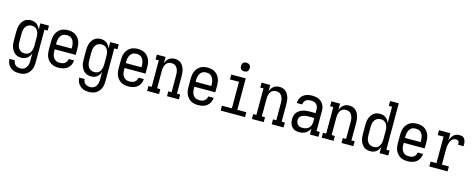

<svg xmlns="http://www.w3.org/2000/svg" viewBox="-38 -1584 6575 2657"><g transform="rotate(15 3250.0 -256.0)"><path d="M247 223Q224 223 202 219.5Q180 216 159.5 207Q139 198 121.5 183Q104 168 92 149.5Q80 131 74 109Q68 87 67 65H145Q145 84 153 101.5Q161 119 175.5 131Q190 143 209 148Q228 153 247 153Q263 153 279 148.5Q295 144 308 134Q321 124 330 110Q339 96 344.5 80Q350 64 351.5 47.5Q353 31 353 15V-91Q346 -69 333.5 -50.5Q321 -32 303 -18Q285 -4 263 2Q241 8 219 8Q194 8 170 1Q146 -6 127 -21.5Q108 -37 94.5 -58.5Q81 -80 73.5 -103Q66 -126 63.5 -150.5Q61 -175 61 -200V-320Q61 -345 63.5 -369.5Q66 -394 73.5 -417Q81 -440 94.5 -461.5Q108 -483 127 -498.5Q146 -514 170 -521Q194 -528 219 -528Q241 -528 263 -522Q285 -516 303 -502Q321 -488 333.5 -469.5Q346 -451 354 -429V-520H477V-450H431V15Q431 41 427.5 67.5Q424 94 414 118Q404 142 387 163Q370 184 347.5 198Q325 212 299 217.5Q273 223 247 223ZM249 -62Q265 -62 281 -66.5Q297 -71 310 -81.5Q323 -92 331.5 -106Q340 -120 345 -135.5Q350 -151 352 -167.5Q354 -184 354 -200V-320Q354 -336 352 -352.5Q350 -369 345 -384.5Q340 -400 331.5 -414Q323 -428 310 -438.5Q297 -449 281 -453.5Q265 -458 249 -458Q232 -458 216 -453.5Q200 -449 186.5 -439Q173 -429 163.5 -415Q154 -401 148.5 -385.5Q143 -370 141 -353.5Q139 -337 139 -320V-200Q139 -183 141 -166.5Q143 -150 148.5 -134.5Q154 -119 163.5 -105Q173 -91 186.5 -81Q200 -71 216 -66.5Q232 -62 249 -62Z M752 8Q725 8 698.5 2.5Q672 -3 649 -16.5Q626 -30 608 -50.5Q590 -71 579.5 -95.5Q569 -120 565 -146.5Q561 -173 561 -200V-320Q561 -347 565 -373.5Q569 -400 579.5 -424.5Q590 -449 607.5 -469.5Q625 -490 647.5 -503.5Q670 -517 696.5 -522.5Q723 -528 750 -528Q777 -528 803.5 -522.5Q830 -517 852.5 -503.5Q875 -490 892.5 -469.5Q910 -449 920.5 -424.5Q931 -400 935 -373.5Q939 -347 939 -320V-225H639V-200Q639 -183 641 -166Q643 -149 648.5 -133.5Q654 -118 664 -104Q674 -90 688 -80Q702 -70 718.5 -66Q735 -62 752 -62Q771 -62 789.5 -66Q808 -70 823.5 -81Q839 -92 848.5 -109Q858 -126 860 -145H937Q935 -111 920 -80Q905 -49 878.5 -28.5Q852 -8 818.5 0Q785 8 752 8ZM862 -295V-320Q862 -337 859.5 -353.5Q857 -370 851.5 -386Q846 -402 836.5 -416Q827 -430 813.5 -440Q800 -450 783.5 -454Q767 -458 750 -458Q733 -458 716.5 -454Q700 -450 686.5 -440Q673 -430 663.5 -416Q654 -402 648.5 -386Q643 -370 640.5 -353.5Q638 -337 638 -320V-295Z M1247 223Q1224 223 1202 219.5Q1180 216 1159.5 207Q1139 198 1121.5 183Q1104 168 1092 149.5Q1080 131 1074 109Q1068 87 1067 65H1145Q1145 84 1153 101.5Q1161 119 1175.5 131Q1190 143 1209 148Q1228 153 1247 153Q1263 153 1279 148.5Q1295 144 1308 134Q1321 124 1330 110Q1339 96 1344.5 80Q1350 64 1351.5 47.5Q1353 31 1353 15V-91Q1346 -69 1333.5 -50.5Q1321 -32 1303 -18Q1285 -4 1263 2Q1241 8 1219 8Q1194 8 1170 1Q1146 -6 1127 -21.5Q1108 -37 1094.5 -58.5Q1081 -80 1073.5 -103Q1066 -126 1063.5 -150.5Q1061 -175 1061 -200V-320Q1061 -345 1063.5 -369.5Q1066 -394 1073.5 -417Q1081 -440 1094.5 -461.5Q1108 -483 1127 -498.5Q1146 -514 1170 -521Q1194 -528 1219 -528Q1241 -528 1263 -522Q1285 -516 1303 -502Q1321 -488 1333.5 -469.5Q1346 -451 1354 -429V-520H1477V-450H1431V15Q1431 41 1427.5 67.5Q1424 94 1414 118Q1404 142 1387 163Q1370 184 1347.5 198Q1325 212 1299 217.5Q1273 223 1247 223ZM1249 -62Q1265 -62 1281 -66.5Q1297 -71 1310 -81.5Q1323 -92 1331.5 -106Q1340 -120 1345 -135.5Q1350 -151 1352 -167.5Q1354 -184 1354 -200V-320Q1354 -336 1352 -352.5Q1350 -369 1345 -384.5Q1340 -400 1331.5 -414Q1323 -428 1310 -438.5Q1297 -449 1281 -453.5Q1265 -458 1249 -458Q1232 -458 1216 -453.5Q1200 -449 1186.5 -439Q1173 -429 1163.5 -415Q1154 -401 1148.5 -385.5Q1143 -370 1141 -353.5Q1139 -337 1139 -320V-200Q1139 -183 1141 -166.5Q1143 -150 1148.5 -134.5Q1154 -119 1163.5 -105Q1173 -91 1186.5 -81Q1200 -71 1216 -66.5Q1232 -62 1249 -62Z M1752 8Q1725 8 1698.5 2.5Q1672 -3 1649 -16.5Q1626 -30 1608 -50.5Q1590 -71 1579.5 -95.5Q1569 -120 1565 -146.5Q1561 -173 1561 -200V-320Q1561 -347 1565 -373.5Q1569 -400 1579.5 -424.5Q1590 -449 1607.5 -469.5Q1625 -490 1647.5 -503.5Q1670 -517 1696.5 -522.5Q1723 -528 1750 -528Q1777 -528 1803.5 -522.5Q1830 -517 1852.5 -503.5Q1875 -490 1892.5 -469.5Q1910 -449 1920.5 -424.5Q1931 -400 1935 -373.5Q1939 -347 1939 -320V-225H1639V-200Q1639 -183 1641 -166Q1643 -149 1648.5 -133.5Q1654 -118 1664 -104Q1674 -90 1688 -80Q1702 -70 1718.5 -66Q1735 -62 1752 -62Q1771 -62 1789.5 -66Q1808 -70 1823.5 -81Q1839 -92 1848.5 -109Q1858 -126 1860 -145H1937Q1935 -111 1920 -80Q1905 -49 1878.5 -28.5Q1852 -8 1818.5 0Q1785 8 1752 8ZM1862 -295V-320Q1862 -337 1859.5 -353.5Q1857 -370 1851.5 -386Q1846 -402 1836.5 -416Q1827 -430 1813.5 -440Q1800 -450 1783.5 -454Q1767 -458 1750 -458Q1733 -458 1716.5 -454Q1700 -450 1686.5 -440Q1673 -430 1663.5 -416Q1654 -402 1648.5 -386Q1643 -370 1640.5 -353.5Q1638 -337 1638 -320V-295Z M2023 0V-70H2069V-450H2023V-520H2147V-429Q2154 -450 2166.5 -469Q2179 -488 2196.5 -502Q2214 -516 2236 -522Q2258 -528 2281 -528Q2305 -528 2328.5 -520.5Q2352 -513 2370 -497Q2388 -481 2400 -460Q2412 -439 2419 -415.5Q2426 -392 2428.5 -368Q2431 -344 2431 -320V-70H2477V0H2307V-70H2354V-320Q2354 -336 2352 -352.5Q2350 -369 2345 -384.5Q2340 -400 2331.5 -414Q2323 -428 2310.5 -438.5Q2298 -449 2282 -453.5Q2266 -458 2250 -458Q2234 -458 2218 -453.5Q2202 -449 2189.5 -438.5Q2177 -428 2168.5 -414Q2160 -400 2155 -384.5Q2150 -369 2148.5 -352.5Q2147 -336 2147 -320V-70H2193V0Z M2752 8Q2725 8 2698.5 2.5Q2672 -3 2649 -16.5Q2626 -30 2608 -50.5Q2590 -71 2579.5 -95.5Q2569 -120 2565 -146.5Q2561 -173 2561 -200V-320Q2561 -347 2565 -373.5Q2569 -400 2579.5 -424.5Q2590 -449 2607.5 -469.5Q2625 -490 2647.5 -503.5Q2670 -517 2696.5 -522.5Q2723 -528 2750 -528Q2777 -528 2803.5 -522.5Q2830 -517 2852.5 -503.5Q2875 -490 2892.5 -469.5Q2910 -449 2920.5 -424.5Q2931 -400 2935 -373.5Q2939 -347 2939 -320V-225H2639V-200Q2639 -183 2641 -166Q2643 -149 2648.5 -133.5Q2654 -118 2664 -104Q2674 -90 2688 -80Q2702 -70 2718.5 -66Q2735 -62 2752 -62Q2771 -62 2789.5 -66Q2808 -70 2823.5 -81Q2839 -92 2848.5 -109Q2858 -126 2860 -145H2937Q2935 -111 2920 -80Q2905 -49 2878.5 -28.5Q2852 -8 2818.5 0Q2785 8 2752 8ZM2862 -295V-320Q2862 -337 2859.5 -353.5Q2857 -370 2851.5 -386Q2846 -402 2836.5 -416Q2827 -430 2813.5 -440Q2800 -450 2783.5 -454Q2767 -458 2750 -458Q2733 -458 2716.5 -454Q2700 -450 2686.5 -440Q2673 -430 2663.5 -416Q2654 -402 2648.5 -386Q2643 -370 2640.5 -353.5Q2638 -337 2638 -320V-295Z M3075 0V-70H3218V-450H3089V-520H3296V-70H3425V0ZM3250 -608Q3237 -608 3225 -611.5Q3213 -615 3204 -624Q3195 -633 3191.5 -645Q3188 -657 3188 -670Q3188 -683 3191.5 -695Q3195 -707 3204 -716Q3213 -725 3225 -729Q3237 -733 3250 -733Q3263 -733 3275 -729Q3287 -725 3296 -716Q3305 -707 3309 -695Q3313 -683 3313 -670Q3313 -657 3309 -645Q3305 -633 3296 -624Q3287 -615 3275 -611.5Q3263 -608 3250 -608Z M3523 0V-70H3569V-450H3523V-520H3647V-429Q3654 -450 3666.5 -469Q3679 -488 3696.5 -502Q3714 -516 3736 -522Q3758 -528 3781 -528Q3805 -528 3828.5 -520.5Q3852 -513 3870 -497Q3888 -481 3900 -460Q3912 -439 3919 -415.5Q3926 -392 3928.5 -368Q3931 -344 3931 -320V-70H3977V0H3807V-70H3854V-320Q3854 -336 3852 -352.5Q3850 -369 3845 -384.5Q3840 -400 3831.5 -414Q3823 -428 3810.5 -438.5Q3798 -449 3782 -453.5Q3766 -458 3750 -458Q3734 -458 3718 -453.5Q3702 -449 3689.5 -438.5Q3677 -428 3668.5 -414Q3660 -400 3655 -384.5Q3650 -369 3648.5 -352.5Q3647 -336 3647 -320V-70H3693V0Z M4201 8Q4182 8 4162.5 4.5Q4143 1 4126 -8.5Q4109 -18 4096 -33Q4083 -48 4075 -65.5Q4067 -83 4064 -102.5Q4061 -122 4061 -141Q4061 -166 4067 -191Q4073 -216 4088 -236Q4103 -256 4124.5 -270Q4146 -284 4169.5 -292Q4193 -300 4218 -303Q4243 -306 4268 -306H4354V-355Q4354 -376 4347.5 -396.5Q4341 -417 4326 -431.5Q4311 -446 4290 -452Q4269 -458 4249 -458Q4230 -458 4211 -454Q4192 -450 4177 -439Q4162 -428 4153 -410.5Q4144 -393 4144 -374Q4144 -374 4144 -374Q4144 -374 4144 -374H4067Q4067 -374 4067 -374Q4067 -374 4067 -374Q4067 -397 4073 -418.5Q4079 -440 4091.5 -458.5Q4104 -477 4122 -491Q4140 -505 4161 -513.5Q4182 -522 4204 -525Q4226 -528 4249 -528Q4272 -528 4296 -524Q4320 -520 4341.5 -510Q4363 -500 4381 -484Q4399 -468 4410.5 -447Q4422 -426 4426.5 -402.5Q4431 -379 4431 -355V-70H4477V0H4354V-86Q4344 -64 4328.5 -45.5Q4313 -27 4292.5 -15Q4272 -3 4248.5 2.5Q4225 8 4201 8ZM4232 -62Q4256 -62 4279.5 -69Q4303 -76 4320.5 -92.5Q4338 -109 4346 -132.5Q4354 -156 4354 -180V-236H4268Q4253 -236 4238.5 -234.5Q4224 -233 4210 -229.5Q4196 -226 4182.5 -219.5Q4169 -213 4158.5 -202.5Q4148 -192 4143 -178Q4138 -164 4138 -149Q4138 -131 4144.5 -113.5Q4151 -96 4164.5 -83.5Q4178 -71 4195.5 -66.5Q4213 -62 4232 -62Z M4523 0V-70H4569V-450H4523V-520H4647V-429Q4654 -450 4666.5 -469Q4679 -488 4696.5 -502Q4714 -516 4736 -522Q4758 -528 4781 -528Q4805 -528 4828.5 -520.5Q4852 -513 4870 -497Q4888 -481 4900 -460Q4912 -439 4919 -415.5Q4926 -392 4928.5 -368Q4931 -344 4931 -320V-70H4977V0H4807V-70H4854V-320Q4854 -336 4852 -352.5Q4850 -369 4845 -384.5Q4840 -400 4831.5 -414Q4823 -428 4810.5 -438.5Q4798 -449 4782 -453.5Q4766 -458 4750 -458Q4734 -458 4718 -453.5Q4702 -449 4689.5 -438.5Q4677 -428 4668.5 -414Q4660 -400 4655 -384.5Q4650 -369 4648.5 -352.5Q4647 -336 4647 -320V-70H4693V0Z M5219 8Q5194 8 5170 1Q5146 -6 5127 -21.5Q5108 -37 5094.5 -58.5Q5081 -80 5073.5 -103Q5066 -126 5063.5 -150.5Q5061 -175 5061 -200V-320Q5061 -345 5063.5 -369.5Q5066 -394 5073.5 -417Q5081 -440 5094.5 -461.5Q5108 -483 5127 -498.5Q5146 -514 5170 -521Q5194 -528 5219 -528Q5241 -528 5263 -522Q5285 -516 5303 -502Q5321 -488 5333.5 -469.5Q5346 -451 5353 -429V-665H5307V-735H5431V-70H5477V0H5353V-91Q5346 -69 5333.5 -50.5Q5321 -32 5303 -18Q5285 -4 5263 2Q5241 8 5219 8ZM5249 -62Q5249 -62 5249 -62Q5249 -62 5249 -62Q5266 -62 5282 -66.5Q5298 -71 5310.5 -81.5Q5323 -92 5331.5 -106Q5340 -120 5345 -135.5Q5350 -151 5352 -167.5Q5354 -184 5354 -200V-320Q5354 -336 5352 -352.5Q5350 -369 5345 -384.5Q5340 -400 5331.5 -414Q5323 -428 5310 -438.5Q5297 -449 5281 -453.5Q5265 -458 5249 -458Q5232 -458 5216 -453.5Q5200 -449 5186.5 -439Q5173 -429 5163.5 -415Q5154 -401 5148.5 -385.5Q5143 -370 5141 -353.5Q5139 -337 5139 -320V-200Q5139 -183 5141 -166.5Q5143 -150 5148.5 -134.5Q5154 -119 5163.5 -105Q5173 -91 5186.5 -81Q5200 -71 5216 -66.5Q5232 -62 5249 -62Z M5752 8Q5725 8 5698.5 2.5Q5672 -3 5649 -16.5Q5626 -30 5608 -50.5Q5590 -71 5579.5 -95.5Q5569 -120 5565 -146.5Q5561 -173 5561 -200V-320Q5561 -347 5565 -373.5Q5569 -400 5579.5 -424.5Q5590 -449 5607.5 -469.5Q5625 -490 5647.5 -503.5Q5670 -517 5696.5 -522.5Q5723 -528 5750 -528Q5777 -528 5803.5 -522.5Q5830 -517 5852.5 -503.5Q5875 -490 5892.5 -469.5Q5910 -449 5920.5 -424.5Q5931 -400 5935 -373.5Q5939 -347 5939 -320V-225H5639V-200Q5639 -183 5641 -166Q5643 -149 5648.5 -133.5Q5654 -118 5664 -104Q5674 -90 5688 -80Q5702 -70 5718.5 -66Q5735 -62 5752 -62Q5771 -62 5789.5 -66Q5808 -70 5823.5 -81Q5839 -92 5848.5 -109Q5858 -126 5860 -145H5937Q5935 -111 5920 -80Q5905 -49 5878.5 -28.5Q5852 -8 5818.5 0Q5785 8 5752 8ZM5862 -295V-320Q5862 -337 5859.5 -353.5Q5857 -370 5851.5 -386Q5846 -402 5836.5 -416Q5827 -430 5813.5 -440Q5800 -450 5783.5 -454Q5767 -458 5750 -458Q5733 -458 5716.5 -454Q5700 -450 5686.5 -440Q5673 -430 5663.5 -416Q5654 -402 5648.5 -386Q5643 -370 5640.5 -353.5Q5638 -337 5638 -320V-295Z M6065 0V-70H6149V-450H6065V-520H6227V-411Q6233 -434 6243.5 -455Q6254 -476 6270 -493Q6286 -510 6308 -519Q6330 -528 6353 -528Q6369 -528 6385.5 -525.5Q6402 -523 6415 -513Q6428 -503 6435.5 -488.5Q6443 -474 6446.5 -458.5Q6450 -443 6450.5 -426.5Q6451 -410 6451 -394H6373Q6373 -406 6372 -418Q6371 -430 6365 -440Q6359 -450 6347.5 -454Q6336 -458 6325 -458Q6305 -458 6288 -448.5Q6271 -439 6260 -423Q6249 -407 6242.5 -389Q6236 -371 6232.5 -352Q6229 -333 6228 -314Q6227 -295 6227 -276V-70H6327V0Z"/></g></svg>

Font: Iosevka Gothic
Style: Regular
Weight: 400
Monospace: yes
Designer: Belleve Invis
Foundry: Belleve Invis
Version: Version 15.5.1; ttfautohint (v1.8.4)